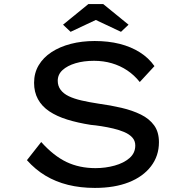

<svg xmlns="http://www.w3.org/2000/svg" viewBox="-20 -911 913 941"><path d="M445 10Q374 10 313.5 -5Q253 -20 203 -50Q153 -80 112 -126L182 -215Q243 -147 306 -117Q369 -87 448 -87Q497 -87 542 -99.5Q587 -112 615 -136.5Q643 -161 643 -198Q643 -221 628.5 -237Q614 -253 589.5 -263.5Q565 -274 535.5 -281Q506 -288 477 -292.5Q448 -297 425 -299Q361 -309 309.5 -325Q258 -341 221.5 -365.5Q185 -390 166 -425Q147 -460 147 -505Q147 -553 169.5 -591Q192 -629 232.5 -655.5Q273 -682 327 -696Q381 -710 444 -710Q511 -710 566.5 -696Q622 -682 665.5 -654.5Q709 -627 737 -587L665 -509Q638 -543 603.5 -566Q569 -589 528 -601Q487 -613 441 -613Q390 -613 350 -601Q310 -589 286.5 -567.5Q263 -546 263 -515Q263 -490 277 -471Q291 -452 317 -439.5Q343 -427 380 -418.5Q417 -410 463 -403Q522 -395 575.5 -382.5Q629 -370 670.5 -349.5Q712 -329 735.5 -296.5Q759 -264 759 -214Q759 -147 720 -96Q681 -45 611 -17.5Q541 10 445 10ZM326 -755 289 -790 413 -891H486L610 -790L573 -755L435 -820H464Z"/></svg>

Font: Lexend Tera
Style: Regular
Weight: 400
Designer: Bonnie Shaver-Troup, Thomas Jockin
Foundry: Lexend
Version: Version 1.007